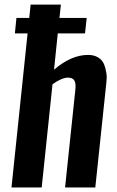

<svg xmlns="http://www.w3.org/2000/svg" viewBox="-20 -830 516 850"><path d="M30.8 0 102.1 -682.1H45.9L52.7 -750.5H109.4L115.7 -809.6H249.5L243.2 -750.5H363.8L356.4 -682.1H235.8L219.2 -521.5Q295.4 -586.9 370.1 -586.9Q395.5 -586.9 413.6 -576.2Q431.6 -565.4 439.5 -547.9Q447.3 -530.3 450.7 -507.8Q452.6 -496.6 452.4 -485.4Q452.1 -474.1 450.7 -462.9L401.9 0H268.1L313.5 -432.1Q314.5 -440.4 314.5 -447.8Q314.5 -463.9 309.6 -472.7Q302.7 -486.3 280.3 -486.3Q252.9 -485.8 212.4 -457L164.6 0Z"/></svg>

Font: Oswald
Style: Medium
Weight: 500
Designer: Vernon Adams
Foundry: Vernon Adams
Version: 3.0; ttfautohint (v0.94.23-7a4d-dirty) -l 8 -r 50 -G 150 -x 